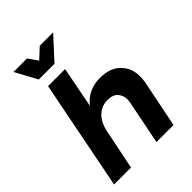

<svg xmlns="http://www.w3.org/2000/svg" viewBox="-267 -1094 1226 1226"><g transform="rotate(-45 346.0 -481.0)"><path d="M565 0H411L470 -295Q473 -310 473 -324Q473 -359 451 -385Q429 -411 380 -411Q341.5 -411 312.8 -393.8Q284 -376.5 265.2 -346.8Q246.5 -317 238 -279L181 0H28L174 -742H328L274 -464Q337 -545 445 -545Q548 -545 597 -482Q634 -438 634 -370Q634 -349 629 -317ZM304 -814H162L82 -962H204L249 -897L319 -962H440Z"/></g></svg>

Font: Argentum Sans SemiBold
Style: Italic
Weight: 600
Italic angle: -11°
Designer: Julieta Ulanovsky (font), Cristiano Sobral (main changes and remaster)
Foundry: Julieta Ulanovsky (font), Cristiano Sobral (main changes and remaster)
Version: Version 2.007;June 15, 2022;FontCreator 14.0.0.2814 64-bit; 